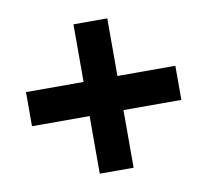

<svg xmlns="http://www.w3.org/2000/svg" viewBox="-65 -685 730 676"><g transform="rotate(-10 300.0 -347.0)"><path d="M567 -286H360V-80H239V-286H33V-408H239V-614H360V-408H567Z"/></g></svg>

Font: Freely
Style: Bold
Weight: 700
Designer: Kris Sowersby
Foundry: Klim Type Foundry
Version: Version 1.006;hotconv 1.0.113;makeotfexe 2.5.65598;200799169